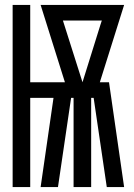

<svg xmlns="http://www.w3.org/2000/svg" viewBox="-20 -755 540 775"><path d="M31 0V-735H102V-423H242L144 -735H481L383 -423H420L481 0H411L358 -360H348V0H277V-360H267L214 0H144L196 -360H102V0ZM313 -423 386 -657 391 -672H234Z"/></svg>

Font: Iosevka Term Medium
Style: Regular
Weight: 500
Monospace: yes
Designer: Belleve Invis
Foundry: Belleve Invis
Version: Version 26.3.1